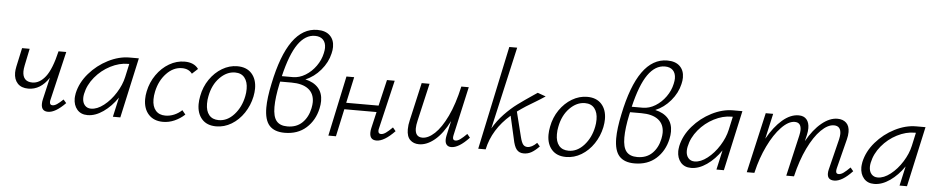

<svg xmlns="http://www.w3.org/2000/svg" viewBox="-41 -1009 6403 1312"><g transform="rotate(5 3160.5 -353.0)"><path d="M426 -65Q358 5 307 5Q261 5 261 -45Q261 -61 265 -77L300 -228Q243 -141 159 -141Q111 -141 85.5 -168.5Q60 -196 60 -242Q60 -259 65 -284L93 -413H145L121 -297Q116 -272 116 -256Q116 -221 133 -203Q150 -185 183 -185Q233 -185 273.5 -237Q314 -289 343 -413H396L318 -82Q315 -72 315 -63Q315 -42 334 -42Q348 -42 365 -53.5Q382 -65 406 -88Z M894 -413 803 0H752L782 -134Q740 -72 685.5 -34Q631 4 578 4Q532 4 506.5 -26Q481 -56 481 -103Q481 -114 485 -138Q501 -212 555.5 -275Q610 -338 684 -375.5Q758 -413 830 -413ZM812 -278 832 -369H823Q764 -369 703.5 -338Q643 -307 599 -254Q555 -201 542 -138Q539 -123 539 -110Q539 -79 555 -60.5Q571 -42 598 -42Q640 -42 685.5 -77.5Q731 -113 765.5 -168Q800 -223 812 -278Z M1194 -372Q1135 -372 1087.5 -322Q1040 -272 1024 -196Q1018 -168 1018 -143Q1018 -94 1041.5 -66.5Q1065 -39 1108 -39Q1139 -39 1168.5 -51.5Q1198 -64 1221 -86L1244 -58Q1213 -29 1174.5 -12Q1136 5 1096 5Q1033 5 997 -34Q961 -73 961 -139Q961 -165 967 -193Q980 -256 1016 -307.5Q1052 -359 1102.5 -388.5Q1153 -418 1208 -418Q1273 -418 1303 -376L1264 -340Q1240 -372 1194 -372Z M1328 -137Q1328 -163 1334 -193Q1346 -257 1381 -308Q1416 -359 1465.5 -388.5Q1515 -418 1570 -418Q1633 -418 1668 -379.5Q1703 -341 1703 -276Q1703 -251 1697 -221Q1684 -159 1649.5 -107.5Q1615 -56 1565.5 -26Q1516 4 1460 4Q1397 4 1362.5 -34.5Q1328 -73 1328 -137ZM1641 -219Q1646 -242 1646 -269Q1646 -317 1623.5 -345.5Q1601 -374 1558 -374Q1501 -374 1453 -325Q1405 -276 1390 -196Q1385 -174 1385 -145Q1385 -95 1408 -67.5Q1431 -40 1474 -40Q1533 -40 1579.5 -91.5Q1626 -143 1641 -219Z M2040 -369Q2098 -356 2129 -321Q2160 -286 2160 -231Q2160 -207 2154 -180Q2136 -97 2078 -45Q2020 7 1930 7Q1860 7 1825.5 -31Q1791 -69 1791 -154Q1791 -220 1812 -319Q1893 -713 2093 -713Q2149 -713 2179 -684Q2209 -655 2209 -606Q2209 -585 2203 -561Q2189 -499 2144 -446Q2099 -393 2040 -369ZM2150 -558Q2155 -580 2155 -595Q2155 -631 2135.5 -651Q2116 -671 2080 -671Q2014 -671 1964 -600Q1914 -529 1878 -377H1953Q1998 -377 2039.5 -402.5Q2081 -428 2110.5 -469.5Q2140 -511 2150 -558ZM2104 -218Q2104 -277 2063.5 -308Q2023 -339 1947 -339H1870Q1868 -332 1866 -322Q1846 -228 1846 -163Q1846 -97 1870 -67.5Q1894 -38 1945 -38Q2008 -38 2047 -76Q2086 -114 2099 -176Q2104 -201 2104 -218Z M2685 -70Q2613 5 2560 5Q2514 5 2514 -45Q2514 -61 2518 -77L2544 -189H2323L2282 0H2230L2318 -413H2371L2332 -234H2554L2596 -413H2649L2571 -82Q2568 -72 2568 -63Q2568 -42 2587 -42Q2602 -42 2620 -54.5Q2638 -67 2665 -94Z M3195 -70Q3125 5 3073 5Q3053 5 3042 -7Q3031 -19 3031 -42Q3031 -54 3034 -69L3057 -172Q3012 -83 2958.5 -39Q2905 5 2852 5Q2814 5 2790.5 -18Q2767 -41 2767 -90Q2767 -121 2775 -153L2834 -413H2888L2829 -157Q2821 -123 2821 -102Q2821 -42 2871 -42Q2911 -42 2955 -83Q2999 -124 3039 -207.5Q3079 -291 3106 -413H3157L3083 -82Q3080 -70 3080 -61Q3080 -42 3098 -42Q3113 -42 3131 -55Q3149 -68 3175 -94Z M3656 -75 3676 -52Q3648 -23 3623.5 -9Q3599 5 3570 5Q3539 5 3521.5 -16Q3504 -37 3494 -90L3459 -244Q3339 -140 3309 0H3258L3409 -711H3463L3335 -146Q3367 -201 3410.5 -246.5Q3454 -292 3498 -324.5Q3542 -357 3606 -400L3630 -416L3686 -396Q3667 -383 3650.5 -373Q3634 -363 3623 -356Q3555 -317 3499 -276L3542 -104Q3551 -68 3562 -54.5Q3573 -41 3592 -41Q3622 -41 3656 -75Z M3728 -137Q3728 -163 3734 -193Q3746 -257 3781 -308Q3816 -359 3865.5 -388.5Q3915 -418 3970 -418Q4033 -418 4068 -379.5Q4103 -341 4103 -276Q4103 -251 4097 -221Q4084 -159 4049.5 -107.5Q4015 -56 3965.5 -26Q3916 4 3860 4Q3797 4 3762.5 -34.5Q3728 -73 3728 -137ZM4041 -219Q4046 -242 4046 -269Q4046 -317 4023.5 -345.5Q4001 -374 3958 -374Q3901 -374 3853 -325Q3805 -276 3790 -196Q3785 -174 3785 -145Q3785 -95 3808 -67.5Q3831 -40 3874 -40Q3933 -40 3979.5 -91.5Q4026 -143 4041 -219Z M4440 -369Q4498 -356 4529 -321Q4560 -286 4560 -231Q4560 -207 4554 -180Q4536 -97 4478 -45Q4420 7 4330 7Q4260 7 4225.5 -31Q4191 -69 4191 -154Q4191 -220 4212 -319Q4293 -713 4493 -713Q4549 -713 4579 -684Q4609 -655 4609 -606Q4609 -585 4603 -561Q4589 -499 4544 -446Q4499 -393 4440 -369ZM4550 -558Q4555 -580 4555 -595Q4555 -631 4535.5 -651Q4516 -671 4480 -671Q4414 -671 4364 -600Q4314 -529 4278 -377H4353Q4398 -377 4439.5 -402.5Q4481 -428 4510.5 -469.5Q4540 -511 4550 -558ZM4504 -218Q4504 -277 4463.5 -308Q4423 -339 4347 -339H4270Q4268 -332 4266 -322Q4246 -228 4246 -163Q4246 -97 4270 -67.5Q4294 -38 4345 -38Q4408 -38 4447 -76Q4486 -114 4499 -176Q4504 -201 4504 -218Z M5034 -413 4943 0H4892L4922 -134Q4880 -72 4825.5 -34Q4771 4 4718 4Q4672 4 4646.5 -26Q4621 -56 4621 -103Q4621 -114 4625 -138Q4641 -212 4695.5 -275Q4750 -338 4824 -375.5Q4898 -413 4970 -413ZM4952 -278 4972 -369H4963Q4904 -369 4843.5 -338Q4783 -307 4739 -254Q4695 -201 4682 -138Q4679 -123 4679 -110Q4679 -79 4695 -60.5Q4711 -42 4738 -42Q4780 -42 4825.5 -77.5Q4871 -113 4905.5 -168Q4940 -223 4952 -278Z M5824 -70Q5754 5 5700 5Q5653 5 5653 -40Q5653 -54 5657 -69L5709 -279Q5714 -302 5714 -316Q5714 -343 5702 -357Q5690 -371 5666 -371Q5624 -371 5577.5 -325Q5531 -279 5490.5 -195Q5450 -111 5424 0H5371L5436 -282Q5441 -305 5441 -319Q5441 -371 5397 -371Q5354 -371 5305.5 -320.5Q5257 -270 5216.5 -186Q5176 -102 5154 -7L5152 0H5100L5194 -413H5245L5206 -239Q5253 -323 5308.5 -370.5Q5364 -418 5420 -418Q5456 -418 5474.5 -396Q5493 -374 5493 -336Q5493 -314 5487 -288L5477 -246Q5523 -328 5578 -373Q5633 -418 5686 -418Q5724 -418 5746.5 -396.5Q5769 -375 5769 -334Q5769 -310 5762 -283L5711 -82Q5708 -70 5708 -61Q5708 -42 5726 -42Q5742 -42 5760 -55Q5778 -68 5804 -94Z M6290 -413 6199 0H6148L6178 -134Q6136 -72 6081.5 -34Q6027 4 5974 4Q5928 4 5902.5 -26Q5877 -56 5877 -103Q5877 -114 5881 -138Q5897 -212 5951.5 -275Q6006 -338 6080 -375.5Q6154 -413 6226 -413ZM6208 -278 6228 -369H6219Q6160 -369 6099.5 -338Q6039 -307 5995 -254Q5951 -201 5938 -138Q5935 -123 5935 -110Q5935 -79 5951 -60.5Q5967 -42 5994 -42Q6036 -42 6081.5 -77.5Q6127 -113 6161.5 -168Q6196 -223 6208 -278Z"/></g></svg>

Font: Ysabeau Infant Semilight
Style: Italic
Weight: 300
Italic angle: -12°
Designer: Christian Thalmann (Catharsis Fonts)
Version: Version 0.003